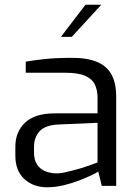

<svg xmlns="http://www.w3.org/2000/svg" viewBox="-20 -787 585 813"><path d="M180 6Q121 6 83 -29Q45 -64 45 -128V-166Q45 -229 86.5 -268Q128 -307 212 -307H393V-373Q393 -406 381.5 -429.5Q370 -453 340.5 -466Q311 -479 255 -479H89V-526Q124 -532 170.5 -537Q217 -542 280 -542Q345 -543 388 -526Q431 -509 451.5 -472.5Q472 -436 472 -377V0H411L396 -61Q392 -57 371.5 -47Q351 -37 319.5 -24.5Q288 -12 251.5 -3Q215 6 180 6ZM213 -53Q231 -52 254 -57Q277 -62 301 -68.5Q325 -75 345.5 -82Q366 -89 379 -94Q392 -99 393 -99V-267L230 -260Q173 -258 148.5 -232Q124 -206 124 -165V-141Q124 -109 137.5 -89.5Q151 -70 171.5 -62Q192 -54 213 -53ZM238 -631 342 -767H409L284 -631Z"/></svg>

Font: Exo Thin
Style: Regular
Weight: 400
Version: Version 2.000